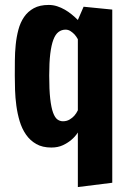

<svg xmlns="http://www.w3.org/2000/svg" viewBox="-20 -590 540 785"><path d="M439 157.2 298.3 174.8V-48.3Q287.1 -30.8 271 -17.6Q257.3 -5.9 237.1 3.7Q216.8 13.2 189.9 13.2Q153.3 13.2 128.2 -1.2Q103 -15.6 86.4 -39.6Q69.8 -63.5 60.5 -94.2Q51.3 -125 46.9 -157.7Q42.5 -190.4 41.5 -222.4Q40.5 -254.4 40.5 -281.2Q40.5 -310.1 40.8 -342.5Q41 -375 44.2 -407Q47.4 -439 55.2 -468.5Q63 -498 78.4 -520.5Q93.8 -543 118.2 -556.4Q142.6 -569.8 179.2 -569.8Q196.8 -569.8 213.4 -564.5Q230 -559.1 244.9 -550.5Q259.8 -542 273.2 -531Q286.6 -520 298.3 -508.3L321.8 -562.5L439 -550.8ZM248 -468.8Q231.9 -468.8 219.2 -459.2Q206.5 -449.7 198.2 -427.7Q189.9 -405.8 185.5 -369.9Q181.2 -334 181.2 -281.2Q181.2 -223.1 185.3 -186.5Q189.5 -149.9 197 -129.4Q204.6 -108.9 214.8 -101.6Q225.1 -94.2 237.3 -94.2Q252.9 -94.2 264.6 -101.3Q276.4 -108.4 283.7 -116.7Q292.5 -126.5 298.3 -139.2V-429.7Q292.5 -440.4 284.7 -449.2Q277.8 -456.5 268.6 -462.6Q259.3 -468.8 248 -468.8Z"/></svg>

Font: Francois One
Style: Regular
Weight: 400
Designer: Vernon Adams
Foundry: vernon adams
Version: Version 1.000